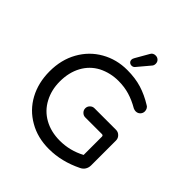

<svg xmlns="http://www.w3.org/2000/svg" viewBox="-236 -1042 1212 1212"><g transform="rotate(45 369.5 -436.5)"><path d="M217.8 -34.2Q138.7 -79.1 95.7 -158.7Q52.7 -238.3 52.7 -339.8Q52.7 -443.4 97.7 -523.4Q142.6 -603.5 220.7 -647.9Q298.8 -692.4 393.6 -692.4Q465.8 -692.4 522.9 -674.8Q580.1 -657.2 636.7 -622.1Q645.5 -618.2 651.4 -607.9Q657.2 -597.7 657.2 -585.9Q657.2 -569.3 645.5 -557.1Q633.8 -544.9 615.2 -544.9Q606.4 -544.9 594.7 -549.8Q547.9 -577.1 502 -590.8Q456.1 -604.5 403.3 -604.5Q332 -604.5 269.5 -573.2Q209 -541 176.3 -480.5Q143.6 -419.9 143.6 -339.8Q143.6 -264.6 175.8 -204.1Q208 -142.6 268.6 -108.9Q329.1 -75.2 408.2 -75.2Q498 -75.2 578.1 -118.2V-281.2Q578.1 -293 566.4 -293H418Q401.4 -293 389.2 -305.2Q377 -317.4 377 -334Q377 -350.6 389.2 -362.8Q401.4 -375 418 -375H610.4Q629.9 -375 644 -360.8Q658.2 -346.7 658.2 -327.1V-105.5Q658.2 -85 648.4 -68.8Q638.7 -52.7 620.1 -43.9Q508.8 10.7 396.5 10.7Q294.9 10.7 217.8 -34.2ZM366.2 -757.8Q366.2 -765.6 373 -777.3L422.9 -864.3Q432.6 -883.8 456.1 -883.8Q471.7 -883.8 482.4 -873.5Q493.2 -863.3 493.2 -846.7Q493.2 -831.1 483.4 -821.3L416 -741.2Q407.2 -730.5 393.6 -730.5Q381.8 -730.5 374 -737.8Q366.2 -745.1 366.2 -757.8Z"/></g></svg>

Font: jf-openhuninn-2.1
Style: Regular
Weight: 400
Designer: [Kosugi Maru]
Designed by MOTOYA      

[Varela Round]
Joe Prince (Latin component); Avraham Cornfeld (Hebrew component)
Foundry: justfont Co., Ltd.
Version: 2.1